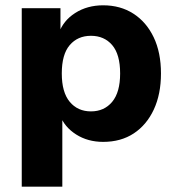

<svg xmlns="http://www.w3.org/2000/svg" viewBox="-20 -524 664 724"><path d="M62 180V-493H208V-397H201Q218 -446 263.5 -475Q309 -504 369 -504Q434 -504 483 -472.5Q532 -441 559.5 -383.5Q587 -326 587 -247Q587 -169 560 -111Q533 -53 484.5 -21Q436 11 369 11Q311 11 267 -17Q223 -45 206 -90H215V180ZM323 -104Q373 -104 403 -140Q433 -176 433 -247Q433 -319 403 -354Q373 -389 323 -389Q273 -389 243 -354Q213 -319 213 -247Q213 -176 243 -140Q273 -104 323 -104Z"/></svg>

Font: Nunito Sans 11pt ExtraBold
Style: Regular
Weight: 800
Version: Version 3.101;gftools[0.9.27]